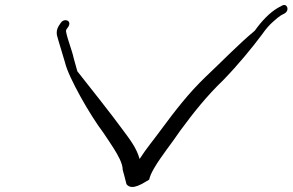

<svg xmlns="http://www.w3.org/2000/svg" viewBox="-20 -737 1161 762"><path d="M213 -634C205 -621 204 -609 206 -597C215 -563 228 -525 238 -489C252 -429 338 -279 389 -212C406 -187 420 -166 432 -147C448 -121 467 -89 467 -63L473 -41C476 -31 479 -16 482 -6C504 23 552 -13 572 -24C575 -38 582 -53 592 -70C620 -118 660 -166 695 -218C745 -286 800 -356 867 -420C927 -482 980 -547 1019 -599C1035 -622 1050 -639 1064 -651C1077 -663 1087 -671 1095 -676L1110 -684C1131 -697 1119 -727 1098 -714L1083 -706C1049 -686 1019 -654 991 -615C926 -561 863 -495 796 -432C729 -368 673 -295 622 -226C590 -182 560 -147 534 -106C522 -150 496 -183 464 -226C438 -263 315 -419 287 -454L273 -504C265 -541 249 -576 242 -612C242 -615 242 -618 244 -621L252 -632C254 -637 256 -641 255 -646C253 -659 231 -662 221 -646Z"/></svg>

Font: Stray Cat
Style: UltExtObl
Weight: 400
Version: Version 1.0